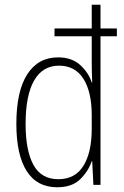

<svg xmlns="http://www.w3.org/2000/svg" viewBox="-20 -780 525 810"><path d="M221 10Q136 10 92.5 -58.5Q49 -127 49 -257Q49 -395 95 -466.5Q141 -538 225 -538Q283 -538 318.5 -505.5Q354 -473 367 -432H369Q368 -454 367.5 -475Q367 -496 367 -516V-627H210V-660H367V-760H404V-660H473V-627H404V0H374L369 -100H367Q353 -58 318.5 -24Q284 10 221 10ZM226 -24Q297 -24 332 -80.5Q367 -137 367 -237V-294Q367 -392 332 -447.5Q297 -503 229 -503Q160 -503 124 -440.5Q88 -378 88 -257Q88 -145 121 -84.5Q154 -24 226 -24Z"/></svg>

Font: Noto Sans Sinhala Condensed ExtraLight
Style: Regular
Weight: 200
Width: 3
Designer: Jelle Bosma - Monotype Design Team
Foundry: Monotype Imaging Inc.
Version: Version 2.006; ttfautohint (v1.8.4.7-5d5b)